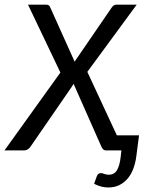

<svg xmlns="http://www.w3.org/2000/svg" viewBox="-68 -662 643 845"><path d="M316.4 -345.7 446.3 -66.4H543.9L532.2 23.9Q528.8 51.8 520 76.9Q511.2 102.1 496.1 121.1Q481 140.1 459.2 151.6Q437.5 163.1 408.2 163.1Q392.6 163.1 377.9 159.2Q363.3 155.3 346.2 147L357.4 115.2Q360.8 105.5 366.5 102.5Q372.1 99.6 376.5 99.6Q381.8 99.6 390.4 103.3Q398.9 106.9 411.1 106.9Q435.5 106.9 447.3 86.2Q459 65.4 462.9 29.8L466.3 0H399.9Q390.6 0 385.7 -5.1Q380.9 -10.3 378.4 -16.1L255.9 -293Q252.9 -287.6 249 -281.7L65.9 -16.1Q54.7 0 37.6 0H-48.3L197.8 -342.8L55.2 -641.6H132.8Q142.1 -641.6 146.5 -638.7Q150.9 -635.7 153.3 -628.9L260.7 -390.1Q262.7 -394 264.9 -397.5Q267.1 -400.9 270 -404.8L423.3 -628.4Q432.1 -641.6 444.3 -641.6H533.7Z"/></svg>

Font: Carlito
Style: Italic
Weight: 400
Italic angle: -7°
Designer: Lukasz Dziedzic
Foundry: tyPoland Lukasz Dziedzic
Version: Version 1.104